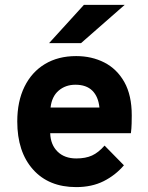

<svg xmlns="http://www.w3.org/2000/svg" viewBox="-20 -752 604 784"><path d="M291 12Q179 12 114.8 -60Q50.5 -132 50.5 -256Q50.5 -338 80 -398Q109.5 -458 163.5 -490.5Q217.5 -523 291 -523Q354.5 -523 406 -496.8Q457.5 -470.5 487.8 -416.8Q518 -363 518 -281Q518 -267 517.5 -247.2Q517 -227.5 514.5 -208H185Q186.5 -161 215 -133Q243.5 -105 291.5 -105Q329.5 -105 355.8 -117Q382 -129 407 -157.5L486 -77Q451.5 -36.5 403.2 -12.2Q355 12 291 12ZM186.5 -313H386Q381.5 -357.5 357 -381.8Q332.5 -406 288 -406Q247.5 -406 219.5 -382Q191.5 -358 186.5 -313ZM180.5 -576 322.5 -732H489L311 -576Z"/></svg>

Font: Overpass ExtraBold
Style: Regular
Weight: 800
Designer: Delve Withrington, Dave Bailey, Thomas Jockin
Foundry: Delve Fonts LLC
Version: Version 4.000; ttfautohint (v1.8.3)